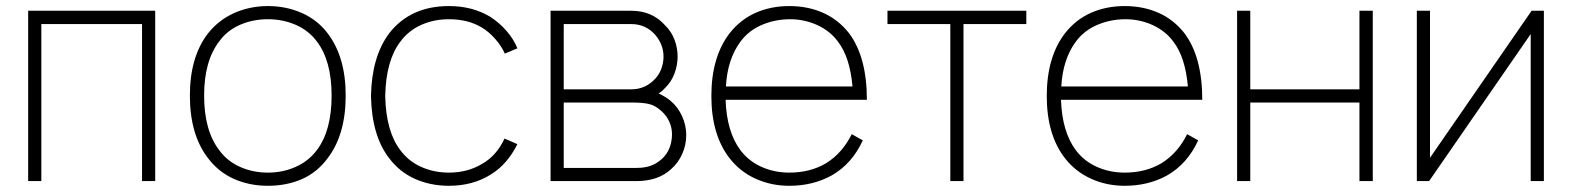

<svg xmlns="http://www.w3.org/2000/svg" viewBox="-20 -598 5191 634"><path d="M492.5 0H449V-518.5H116.5V0H73V-562.5H492.5Z M667.5 -75Q607 -152.5 607 -282.5Q607 -411 667.5 -488.5Q684 -509.5 705.5 -526.2Q727 -543 752.2 -554.5Q777.5 -566 806 -572Q834.5 -578 864.5 -578Q925 -578 976.5 -555.2Q1028 -532.5 1061.5 -488.5Q1121.5 -410.5 1121.5 -282.5Q1121.5 -153 1061.5 -75Q1027 -28.5 976.8 -6.5Q926.5 15.5 864.5 15.5Q804 15.5 753 -7Q702 -29.5 667.5 -75ZM1026 -461.5Q999 -497.5 956.5 -516Q914 -534.5 864.5 -534.5Q815 -534.5 772.5 -516Q730 -497.5 704 -461.5Q654 -396.5 654 -282.5Q654 -167 704 -102Q730 -66 772.5 -47Q815 -28 864.5 -28Q914 -28 956.5 -47Q999 -66 1026 -102Q1075 -166 1075 -282.5Q1075 -397.5 1026 -461.5Z M1647 -421Q1635.5 -446.5 1615.2 -469.5Q1595 -492.5 1572 -506.5Q1526.5 -534.5 1462.5 -534.5Q1413 -534.5 1371 -515.8Q1329 -497 1302 -460.5Q1254.5 -398.5 1252 -281Q1254.5 -164 1302 -102Q1329 -65.5 1371 -46.8Q1413 -28 1462.5 -28Q1524.5 -28 1573 -57.5Q1619.5 -84 1646 -140.5L1688.5 -122Q1654.5 -54.5 1601 -22Q1541.5 15.5 1462.5 15.5Q1402 15.5 1351 -7Q1300 -29.5 1265.5 -75Q1207.5 -149.5 1205 -281Q1207.5 -411.5 1265.5 -488.5Q1335.5 -578 1462.5 -578Q1540 -578 1599 -542.5Q1629 -523 1652.5 -496Q1676 -469 1688.5 -438.5Z M2064.5 -562.5Q2134 -562.5 2177 -513.5Q2197 -494 2207.2 -467Q2217.5 -440 2217.5 -411.5Q2217.5 -382.5 2207.2 -355.2Q2197 -328 2177 -308.5Q2172 -303 2166.8 -298.2Q2161.5 -293.5 2155 -289.5Q2184 -275 2196 -263.5Q2219 -244 2232.5 -213.8Q2246 -183.5 2246 -152Q2246 -120 2233 -90.2Q2220 -60.5 2196 -39.5Q2153.5 0 2081 0H1798V-562.5ZM1841.5 -303H2064.5Q2111.5 -303 2144 -338.5Q2157.5 -353 2164.2 -372.2Q2171 -391.5 2171 -411.5Q2171 -450 2144 -482.5Q2112.5 -518.5 2064.5 -518.5H1841.5ZM1841.5 -43.5H2081Q2108.5 -43.5 2128.2 -50.5Q2148 -57.5 2165.5 -73Q2182.5 -88.5 2190.8 -109.8Q2199 -131 2199 -155Q2199 -176 2190.2 -195.8Q2181.5 -215.5 2165.5 -230Q2144 -250 2123 -254.5Q2103 -259.5 2064.5 -259.5H1841.5Z M2792.5 -155 2829 -134.5Q2793.5 -57 2726 -18.5Q2664 15.5 2586.5 15.5Q2526.5 15.5 2475.2 -7.8Q2424 -31 2389.5 -75Q2329 -152.5 2329 -281Q2329 -410 2389.5 -488.5Q2425.5 -534 2475.8 -556Q2526 -578 2586.5 -578Q2647 -578 2697.2 -556Q2747.5 -534 2783.5 -488.5Q2842.5 -410 2842.5 -268.5H2376Q2379.5 -163 2425 -102Q2452 -66 2494.5 -47Q2537 -28 2586.5 -28Q2656 -28 2708.5 -59.5Q2761.5 -92.5 2792.5 -155ZM2377 -312.5H2795Q2786.5 -409.5 2747 -460.5Q2734 -478.5 2716.5 -492.2Q2699 -506 2678.8 -515.2Q2658.5 -524.5 2635.8 -529.5Q2613 -534.5 2589.5 -534.5Q2539.5 -534.5 2495.8 -515.8Q2452 -497 2425 -460.5Q2382 -402.5 2377 -312.5Z M3369 -518.5H3161.5V0H3118V-518.5H2910.5V-562.5H3369Z M3900 -155 3936.5 -134.5Q3901 -57 3833.5 -18.5Q3771.5 15.5 3694 15.5Q3634 15.5 3582.8 -7.8Q3531.5 -31 3497 -75Q3436.5 -152.5 3436.5 -281Q3436.5 -410 3497 -488.5Q3533 -534 3583.2 -556Q3633.5 -578 3694 -578Q3754.5 -578 3804.8 -556Q3855 -534 3891 -488.5Q3950 -410 3950 -268.5H3483.5Q3487 -163 3532.5 -102Q3559.5 -66 3602 -47Q3644.5 -28 3694 -28Q3763.5 -28 3816 -59.5Q3869 -92.5 3900 -155ZM3484.5 -312.5H3902.5Q3894 -409.5 3854.5 -460.5Q3841.5 -478.5 3824 -492.2Q3806.5 -506 3786.2 -515.2Q3766 -524.5 3743.2 -529.5Q3720.5 -534.5 3697 -534.5Q3647 -534.5 3603.2 -515.8Q3559.5 -497 3532.5 -460.5Q3489.5 -402.5 3484.5 -312.5Z M4513 -562.5V0H4469V-259.5H4108.5V0H4065V-562.5H4108.5V-303H4469V-562.5Z M5078 0H5034.5V-485.5L4699 0H4658.5V-562.5H4702V-77L5037.5 -562.5H5078Z"/></svg>

Font: Russisch Sans ExtraLight
Style: Regular
Weight: 200
Width: 4
Designer: Michael Sharanda (font) & Cristiano Sobral (main changes)
Foundry: Michael Sharanda
Version: Version 2.00;September 8, 2020;FontCreator 13.0.0.2681 64-bi